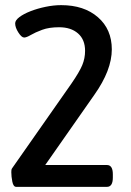

<svg xmlns="http://www.w3.org/2000/svg" viewBox="-20 -727 510 747"><path d="M43 0Q32 0 28 -20Q24 -40 24 -57Q24 -62 24.5 -66Q25 -70 29 -75L258 -402Q289 -447 300 -473.5Q311 -500 311 -529Q311 -573 283.5 -597Q256 -621 210 -621Q171 -621 144 -611Q117 -601 100 -591Q83 -581 74 -581Q64 -581 51.5 -600.5Q39 -620 39 -636Q39 -648 55.5 -660.5Q72 -673 99 -683.5Q126 -694 157.5 -700.5Q189 -707 218 -707Q307 -707 361 -660Q415 -613 415 -535Q415 -454 347 -358L156 -85H396Q419 -85 419 -49V-36Q419 0 396 0Z"/></svg>

Font: Asap Condensed Medium
Style: Regular
Weight: 500
Width: 3
Designer: Pablo Cosgaya
Foundry: Omnibus-Type
Version: Version 3.001; ttfautohint (v1.8.4.7-5d5b)